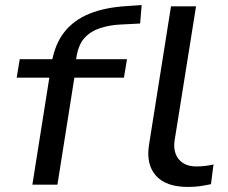

<svg xmlns="http://www.w3.org/2000/svg" viewBox="-20 -730 902 759"><path d="M108 0 175 -423H46L58 -496H216L181 -467L184 -481Q197 -556 234.5 -603.5Q272 -651 334 -676Q396 -701 482 -706L540 -710L534 -637L455 -633Q414 -631 376.5 -619Q339 -607 314.5 -580.5Q290 -554 282 -503L278 -478L260 -496H482L470 -423H274L207 0ZM723 9Q636 9 596.5 -35.5Q557 -80 569 -157L656 -705H755L670 -173Q666 -144 674.5 -121.5Q683 -99 703.5 -85.5Q724 -72 756 -72Q772 -72 790.5 -74Q809 -76 824 -80L814 -2Q791 3 770 6Q749 9 723 9Z"/></svg>

Font: Nunito Sans 7pt Expanded
Style: Italic
Weight: 400
Width: 7
Italic angle: -9°
Designer: Vernon Adams
Foundry: Vernon Adams
Version: Version 3.101;gftools[0.9.27]